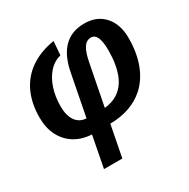

<svg xmlns="http://www.w3.org/2000/svg" viewBox="-167 -693 1038 1054"><g transform="rotate(-30 352.0 -166.0)"><path d="M501 -539.1Q581.1 -539.1 627.2 -487.3Q673.3 -435.5 673.3 -349.1Q673.3 -254.9 646 -183.3Q618.7 -111.8 567.4 -65.9Q484.4 7.3 351.1 8.8L312.5 207.5H196.3L234.4 9.8Q173.8 6.8 127.9 -21.2Q82 -49.3 56.6 -98.4Q31.2 -147.5 31.2 -212.4Q31.2 -304.2 63.2 -372.3Q95.2 -440.4 157 -482.9Q218.8 -525.4 308.1 -540L301.3 -452.6Q256.8 -442.4 224.1 -404.3Q195.3 -371.1 178.7 -320.8Q162.1 -270.5 162.1 -209.5Q162.1 -151.9 185.1 -118.2Q208 -84.5 252.4 -81.5L303.2 -342.8Q321.8 -440.9 371.3 -490Q420.9 -539.1 501 -539.1ZM495.1 -454.1Q465.8 -454.1 448 -426.8Q430.2 -399.4 418.9 -341.3L368.2 -81.1Q407.2 -85 437.5 -100.3Q467.8 -115.7 489.7 -142.6Q507.8 -165 519.5 -195.1Q531.2 -225.1 537.4 -262.9Q543.5 -300.8 543.5 -346.2Q543.5 -454.1 495.1 -454.1Z"/></g></svg>

Font: Arimo
Style: Italic
Weight: 400
Italic angle: -12°
Designer: Steve Matteson
Foundry: Monotype Imaging Inc.
Version: Version 1.33